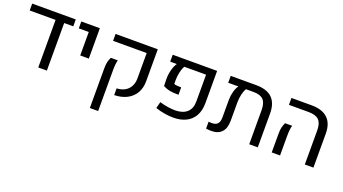

<svg xmlns="http://www.w3.org/2000/svg" viewBox="-60 -1139 3403 1906"><g transform="rotate(20 1642.0 -186.0)"><path d="M489.7 -575.2V-502.4H393.6V0H302.7V-502.4H29.3V-575.2Z M653.3 -502.4H547.9V-575.2H744.1V-254.4H653.3Z M1104.5 -71.3Q1152.8 -72.8 1189 -92.8Q1225.1 -112.8 1245.1 -149.2Q1265.1 -185.5 1265.1 -235.4V-502.4H910.2V-575.2H1356V-237.3Q1356 -165.5 1325 -112.5Q1293.9 -59.6 1237.1 -30.5Q1180.2 -1.5 1104.5 0ZM921.4 -215.8Q921.4 -259.8 928 -285.2Q934.6 -310.5 946.8 -336.4H1021Q1014.6 -314.5 1012 -287.6Q1009.3 -260.7 1009.3 -221.2V203.1H921.4Z M1541.5 -22.9 1559.1 -90.8Q1602.1 -77.6 1646.2 -71Q1690.4 -64.5 1725.6 -64.5Q1805.7 -65.4 1849.1 -105Q1892.6 -144.5 1892.6 -218.3V-502.4H1662.1Q1646.5 -475.6 1637 -434.3Q1627.4 -393.1 1627.4 -352.1V-308.1Q1638.2 -303.2 1656.2 -301.3Q1674.3 -299.3 1703.6 -299.3V-221.2Q1643.1 -221.2 1608.4 -228.3Q1573.7 -235.4 1539.1 -253.9L1537.1 -328.1Q1537.1 -377.4 1549.6 -424.6Q1562 -471.7 1583.5 -502.4H1513.7V-575.2H1982.9V-235.4Q1982.9 -154.3 1951.2 -99.4Q1919.4 -44.4 1863 -17.3Q1806.6 9.8 1731.9 9.8Q1688.5 9.8 1638.2 1.5Q1587.9 -6.8 1541.5 -22.9Z M2621.6 -355V0H2531.2L2530.8 -360.4Q2530.8 -435.1 2498.8 -468.8Q2466.8 -502.4 2395.5 -502.4H2314Q2297.9 -476.1 2288.3 -434.8Q2278.8 -393.6 2278.8 -350.1V-156.2Q2278.8 -77.1 2241.2 -36.1Q2203.6 4.9 2131.8 4.9Q2110.8 4.9 2075.7 0.5V-72.3Q2091.3 -70.3 2109.4 -70.3Q2151.9 -70.3 2171.1 -92.3Q2190.4 -114.3 2190.4 -161.6V-343.3Q2190.4 -387.7 2202.1 -431.9Q2213.9 -476.1 2234.4 -502.4H2126.5V-575.2H2394.5Q2508.8 -575.2 2565.2 -520.8Q2621.6 -466.3 2621.6 -355Z M3118.7 -360.8Q3118.7 -435.5 3085 -469Q3051.3 -502.4 2976.6 -502.4H2768.1V-575.2H2981Q3093.8 -575.2 3151.6 -520.5Q3209.5 -465.8 3209.5 -358.4V0H3118.7ZM2769 -196.3Q2769 -240.7 2775.6 -266.4Q2782.2 -292 2794.4 -317.9H2868.7Q2862.8 -295.4 2859.9 -268.1Q2856.9 -240.7 2856.9 -202.1V0H2769Z"/></g></svg>

Font: Heebo
Style: Regular
Weight: 400
Designer: Oded Ezer
Foundry: Meir Sadan
Version: Version 2.001; ttfautohint (v1.5.14-ce02) -l 8 -r 50 -G 200 